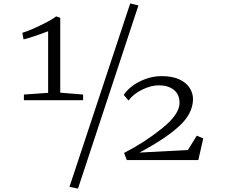

<svg xmlns="http://www.w3.org/2000/svg" viewBox="-20 -938 1322 1125"><path d="M791 -906 437 167 387 157 743 -918ZM262 -394V-755Q170 -720 118 -707L111 -746Q155 -759 223 -792.5Q291 -826 309 -842L333 -834V-395L467 -384V-351H120V-384ZM1032 -335Q1032 -385 998.5 -411.5Q965 -438 912 -438Q865 -438 813.5 -413Q762 -388 733 -349L705 -382Q722 -409 756 -434.5Q790 -460 835 -476Q880 -492 927 -492Q991 -492 1032.5 -472Q1074 -452 1092.5 -421Q1111 -390 1111 -357Q1110 -272 1029 -198Q948 -124 797 -44L1081 -59L1133 -143L1171 -127L1142 0H723L707 -42Q825 -102 928.5 -185Q1032 -268 1032 -335Z"/></svg>

Font: Martel UltraLight
Style: Regular
Weight: 250
Designer: Dan Reynolds
Foundry: Dan Reynolds
Version: Version 1.001; ttfautohint (v1.1) -l 5 -r 5 -G 72 -x 0 -D la